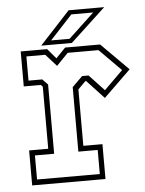

<svg xmlns="http://www.w3.org/2000/svg" viewBox="-51 -729 584 771"><g transform="rotate(-5 241.5 -344.0)"><path d="M47.5 0V-141H124.5V-391.5L117 -399H48.5V-540H155L189 -500L227.5 -540H368.5L478 -430.5L369 -324.5L300 -398.5H296.5L266 -368V-140.5H343V0ZM69 -22H322V-119H244V-379L285.5 -420H311.5L372 -355.5L447.5 -430L360 -518H236L189 -469.5L145.5 -518H69.5V-420.5H125L146.5 -398V-119H69ZM132.5 -556 254.5 -688H398L256 -556ZM174 -573.5H248.5L352 -670.5H264Z"/></g></svg>

Font: Tourney Condensed ExtraLight
Style: Regular
Weight: 200
Width: 3
Designer: Tyler Finck
Foundry: Etcetera Type Co
Version: Version 1.010; ttfautohint (v1.8.3)